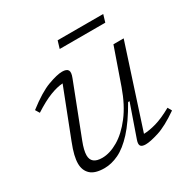

<svg xmlns="http://www.w3.org/2000/svg" viewBox="-153 -818 967 974"><g transform="rotate(-30 330.0 -330.5)"><path d="M402.5 -33 468 -221H459.5Q408.5 -131.5 362.2 -81.2Q316 -31 273 -10.5Q230 10 189 10Q133.5 10 108.2 -13.8Q83 -37.5 83 -77.5Q83 -98.5 89.5 -125.8Q96 -153 111.5 -192.5L219 -469Q187.5 -467.5 145 -451.2Q102.5 -435 44.5 -397.5L30 -421.5Q108.5 -482.5 162.5 -502.2Q216.5 -522 246 -522Q272 -522 279.8 -509.2Q287.5 -496.5 275.5 -466.5L160 -168Q141.5 -120.5 141.5 -92Q141.5 -41 205 -41Q249.5 -41 298.8 -69.8Q348 -98.5 392.8 -156.8Q437.5 -215 468.5 -303L541.5 -512H601.5L448.5 -41Q479.5 -41.5 521 -53.2Q562.5 -65 618 -96L631 -72.5Q557.5 -21.5 507 -5.8Q456.5 10 430.5 10Q408 10 401.2 0Q394.5 -10 402.5 -33ZM293.5 -627.5 306.5 -671H573.5L560.5 -627.5Z"/></g></svg>

Font: Newsreader Caption Light
Style: Italic
Weight: 300
Italic angle: -17°
Designer: Hugues Gentile
Foundry: Production Type
Version: Version 1.001